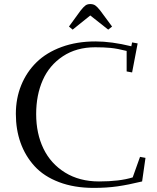

<svg xmlns="http://www.w3.org/2000/svg" viewBox="-20 -916 776 946"><path d="M58.1 -355Q58.1 -431.2 84.5 -496.1Q110.8 -561 159.9 -609.1Q209 -657.2 283.7 -684.6Q358.4 -711.9 450.2 -711.9Q529.3 -711.9 627 -688L630.9 -707L658.2 -702.1L630.9 -559.1L604 -564V-665Q557.6 -676.8 524.9 -679.9Q492.2 -683.1 449.2 -683.1Q356.9 -683.1 290 -638.9Q223.1 -594.7 190.7 -521.2Q158.2 -447.8 158.2 -354Q158.2 -258.3 194.1 -183.8Q230 -109.4 300.8 -65.7Q371.6 -22 467.8 -22Q569.8 -22 633.8 -42L669.9 -143.1L696.8 -138.2L680.2 -22Q611.8 -5.4 558.6 2.2Q505.4 9.8 441.9 9.8Q345.7 9.8 271 -18.6Q196.3 -46.9 150.4 -97.2Q104.5 -147.5 81.3 -212.6Q58.1 -277.8 58.1 -355ZM319.8 -785.2 377 -863.8Q392.1 -882.8 401.4 -889.4Q410.6 -896 424.8 -896Q439.5 -896 449.5 -889.2Q459.5 -882.3 474.1 -863.8L532.2 -785.2L513.2 -770L424.8 -839.8L337.9 -770Z"/></svg>

Font: Dehuti
Style: Bold
Weight: 700
Version: Version 1.2